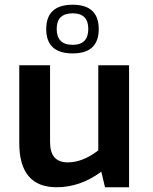

<svg xmlns="http://www.w3.org/2000/svg" viewBox="-20 -787 643 807"><path d="M522.5 -512.7V0H421.4L405.8 -65.4Q317.4 0 218.3 0Q61 0 61 -186V-512.7H190.4V-189.5Q190.4 -104.5 264.6 -104.5Q327.6 -104.5 393.1 -154.8V-512.7ZM285.6 -598.6Q351.1 -598.6 351.1 -665.5Q351.1 -731 285.6 -731Q218.3 -731 218.3 -665.5Q218.3 -598.6 285.6 -598.6ZM174.3 -664.6Q174.3 -767.1 285.6 -767.1Q395 -767.1 395 -664.6Q395 -562.5 285.6 -562.5Q174.3 -562.5 174.3 -664.6Z"/></svg>

Font: SansationBold
Style: Bold
Weight: 700
Designer: Bernd Montag
Version: Version 1.301